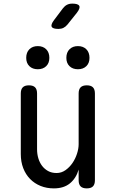

<svg xmlns="http://www.w3.org/2000/svg" viewBox="-20 -1032 640 1062"><path d="M415 -234V-515Q415 -538 426 -549Q437 -560 460 -560Q483 -560 494 -549Q505 -538 505 -515V-35Q505 -12 494 -1Q483 10 460 10Q437 10 426 -1Q415 -12 415 -35V-94Q401 -46 367 -18Q333 10 278 10Q238 10 204.5 -3.5Q171 -17 146.5 -42Q122 -67 108.5 -102Q95 -137 95 -180V-515Q95 -538 106 -549Q117 -560 140 -560Q163 -560 174 -549Q185 -538 185 -515V-206Q185 -180 192 -156.5Q199 -133 212.5 -115Q226 -97 246 -86Q266 -75 293 -75Q320 -75 342.5 -91Q365 -107 381 -130.5Q397 -154 406 -182Q415 -210 415 -234ZM411 -649Q382 -649 364.5 -666Q347 -683 347 -712Q347 -742 364.5 -759.5Q382 -777 411 -777Q440 -777 457.5 -759.5Q475 -742 475 -712Q475 -683 457.5 -666Q440 -649 411 -649ZM189 -649Q160 -649 142.5 -666Q125 -683 125 -712Q125 -742 142.5 -759.5Q160 -777 189 -777Q218 -777 235.5 -759.5Q253 -742 253 -712Q253 -683 235.5 -666Q218 -649 189 -649ZM303 -872Q272 -872 266 -884Q260 -896 279 -921L328 -986Q338 -999 350.5 -1005.5Q363 -1012 380 -1012Q412 -1012 418.5 -999.5Q425 -987 405 -961L353 -896Q343 -884 331 -878Q319 -872 303 -872Z"/></svg>

Font: Maple Mono NL
Style: Regular
Weight: 400
Monospace: yes
Designer: subframe7536
Version: Version 7.000